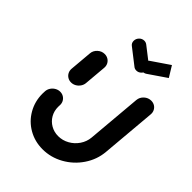

<svg xmlns="http://www.w3.org/2000/svg" viewBox="-207 -800 899 899"><g transform="rotate(45 242.5 -350.5)"><path d="M114.8 -312.6Q101.9 -312.6 91.5 -319.1Q81.1 -325.6 75.7 -336.5Q70.4 -347.4 71.5 -360.4L81.1 -471.1Q82.6 -490.7 97.8 -504.6Q113 -518.5 132.6 -518.5Q145.6 -518.5 155.9 -512.2Q166.3 -505.9 171.9 -495Q177.4 -484.1 176.3 -471.1L166.7 -360.4Q165.6 -347.4 158.1 -336.5Q150.7 -325.6 139.3 -319.1Q127.8 -312.6 114.8 -312.6ZM441.1 -518.1Q454.1 -518.1 464.4 -511.9Q474.8 -505.6 480.2 -494.6Q485.6 -483.7 484.4 -470.7L460.7 -198.5Q455.9 -143.7 424.6 -97.4Q393.3 -51.1 344.8 -24.1Q296.3 3 241.9 3Q190.4 3 148.1 -21.3Q105.9 -45.6 81.7 -87.8Q57.4 -130 57.4 -181.1Q57.4 -186.7 58.1 -198.5Q59.3 -211.5 66.7 -222.4Q74.1 -233.3 85.6 -239.8Q97 -246.3 110 -246.3Q123 -246.3 133.3 -239.8Q143.7 -233.3 149.1 -222.4Q154.4 -211.5 153.3 -198.5Q153 -195.2 153 -188.9Q153 -161.9 165.7 -139.8Q178.5 -117.8 200.7 -105Q223 -92.2 250 -92.2Q278.9 -92.2 304.4 -106.5Q330 -120.7 346.5 -145.2Q363 -169.6 365.6 -198.5L389.3 -470.7Q391.1 -490.4 406.3 -504.3Q421.5 -518.1 441.1 -518.1ZM184.4 -657.8Q184.4 -672.2 194.8 -683Q205.2 -693.7 219.6 -693.7Q230 -693.7 238.1 -687.4L315.9 -627Q321.1 -623.3 323.9 -617.2Q326.7 -611.1 326.7 -604.1Q326.7 -589.6 316.3 -578.9Q305.9 -568.1 291.5 -568.1Q280.7 -568.1 273.3 -574.4L195.6 -634.8Q190.4 -638.5 187.4 -644.4Q184.4 -650.4 184.4 -657.8ZM424.1 -651.1 336.3 -591.1Q327.8 -585.2 317 -585.2Q304.4 -585.2 295.9 -593.5Q287.4 -601.9 287.4 -614.4Q287.4 -623.3 291.5 -631.1Q295.6 -638.9 303 -644.1L391.5 -704.4Z"/></g></svg>

Font: 26F Galaxy Sans Extra Bold
Style: Italic
Weight: 800
Italic angle: -5°
Designer: C₂₉H₂₅N₃O₅
Version: Version 1.200